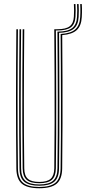

<svg xmlns="http://www.w3.org/2000/svg" viewBox="-20 -948 435 972"><path d="M178.8 5Q117.5 5 90.5 -18.2Q63.5 -41.5 62.8 -95Q61.8 -181.8 61.4 -269.2Q61 -356.8 61 -444.9Q61 -533 61.5 -621.8Q62 -710.5 62.8 -800H70.8Q70 -711.2 69.5 -623.5Q69 -535.8 68.9 -448.2Q68.8 -360.8 69.2 -272.8Q69.8 -184.8 70.8 -95Q71.5 -43.8 97.2 -22.6Q123 -1.5 178.8 -1.5Q234.8 -1.5 260.4 -22.6Q286 -43.8 286.8 -95Q288 -179 288.4 -263.6Q288.8 -348.2 288.6 -433.4Q288.5 -518.5 288.1 -604.1Q287.8 -689.8 287 -776Q337.5 -778.8 360.6 -798.9Q383.8 -819 386 -861.8Q386.8 -872.8 386.9 -884Q387 -895.2 386.9 -906.4Q386.8 -917.5 386 -927.5H394Q394.8 -917.5 394.9 -906.4Q395 -895.2 394.9 -883.9Q394.8 -872.5 394 -861.2Q391.5 -817 368.4 -795.6Q345.2 -774.2 295 -770.2Q296 -656.2 296.4 -544.6Q296.8 -433 296.5 -321.2Q296.2 -209.5 294.8 -95Q294 -41.5 267 -18.2Q240 5 178.8 5ZM178.8 -7.8Q127.8 -7.8 103.5 -27.4Q79.2 -47 78.8 -95.2Q77.8 -182.2 77.2 -269.8Q76.8 -357.2 76.9 -445.1Q77 -533 77.5 -621.8Q78 -710.5 78.8 -800H86.8Q86 -711 85.5 -623.2Q85 -535.5 84.9 -448.1Q84.8 -360.8 85.2 -272.8Q85.8 -184.8 86.8 -95.2Q87.2 -51.2 109.1 -32.8Q131 -14.2 178.8 -14.2Q226.5 -14.2 248.4 -32.8Q270.2 -51.2 270.8 -95.2Q272 -181 272.4 -267Q272.8 -353 272.6 -439.2Q272.5 -525.5 272 -612.6Q271.5 -699.8 270.8 -787.8Q321.8 -788 344.9 -805.5Q368 -823 370 -863Q371 -879 371 -895.6Q371 -912.2 370 -927.5H378Q379 -912.2 379 -895.4Q379 -878.5 378 -862.2Q375.8 -820.8 352.8 -802Q329.8 -783.2 279 -781.8Q279.8 -695.2 280.1 -609.8Q280.5 -524.2 280.6 -439.1Q280.8 -354 280.4 -268.2Q280 -182.5 278.8 -95.2Q278.2 -47 254 -27.4Q229.8 -7.8 178.8 -7.8ZM178.8 -20.5Q134.2 -20.5 114.8 -38Q95.2 -55.5 94.8 -95.5Q93.2 -212.2 93 -328.8Q92.8 -445.2 93.2 -562.9Q93.8 -680.5 94.8 -800H102.8Q102 -711.2 101.5 -622.9Q101 -534.5 100.9 -446.5Q100.8 -358.5 101.2 -270.8Q101.8 -183 102.8 -95.5Q103.2 -58.8 121 -42.9Q138.8 -27 178.8 -27Q219 -27 236.6 -42.9Q254.2 -58.8 254.8 -95.5Q256.2 -212.5 256.5 -329Q256.8 -445.5 256.2 -563Q255.8 -680.5 254.8 -800H270Q313.2 -800 332.8 -814.9Q352.2 -829.8 354 -864Q355 -879.5 355 -895.9Q355 -912.2 354 -927.5H362Q363 -912.2 363 -895.8Q363 -879.2 362 -863.5Q360.2 -826.2 338.9 -810Q317.5 -793.8 270 -793.8H262.8Q263.5 -705.8 264 -618.1Q264.5 -530.5 264.6 -443.1Q264.8 -355.8 264.4 -268.9Q264 -182 262.8 -95.5Q262.2 -55.5 242.8 -38Q223.2 -20.5 178.8 -20.5Z"/></svg>

Font: Big Shoulders Inline Text SC Thin
Style: Regular
Weight: 100
Designer: Patric King
Foundry: XO Type Co
Version: Version 2.002